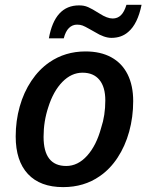

<svg xmlns="http://www.w3.org/2000/svg" viewBox="-20 -764 615 794"><path d="M44.9 -199.7Q44.9 -264.2 61.5 -323.2Q78.1 -382.3 109.6 -429.4Q141.1 -476.6 184.1 -506.3Q249.5 -551.3 333.5 -551.3Q396 -551.3 440.2 -527.1Q484.4 -502.9 507.6 -456.8Q530.8 -410.6 530.8 -345.7Q530.8 -279.8 514.2 -219.7Q497.6 -159.7 466.3 -112.1Q435.1 -64.5 392.1 -35.2Q327.6 9.8 241.2 9.8Q146 9.8 95.5 -44.4Q44.9 -98.6 44.9 -199.7ZM398.4 -235.8Q415.5 -286.6 415.5 -348.6Q415.5 -404.3 391.1 -433.8Q366.7 -463.4 321.3 -463.4Q275.4 -463.4 238 -425.3Q200.7 -387.2 179.7 -320.8Q160.2 -262.2 160.2 -198.2Q160.2 -77.6 253.9 -77.6Q302.2 -77.6 340.6 -120.4Q378.9 -163.1 398.4 -235.8ZM306.6 -741.7Q317.4 -741.7 325.9 -740.2Q334.5 -738.8 344.7 -734.4Q358.9 -728.5 391.6 -708Q423.3 -687.5 445.8 -687.5Q466.3 -687.5 480.2 -701.2Q494.1 -714.8 502.9 -744.1H565.4Q549.3 -665 510.7 -632.3Q482.9 -607.4 440.9 -607.4Q411.1 -607.4 372.6 -631.3L349.1 -644.5Q331.1 -654.8 321.5 -658.4Q312 -662.1 298.8 -662.1Q279.3 -662.1 265.1 -648.2Q251 -634.3 243.7 -605.5H182.1Q206.5 -741.7 306.6 -741.7Z"/></svg>

Font: Viking Open Sans Light
Style: Bold Italic
Weight: 600
Italic angle: -12°
Foundry: Ascender Corporation
Version: Version 2.000